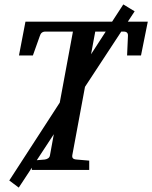

<svg xmlns="http://www.w3.org/2000/svg" viewBox="-20 -769 689 869"><path d="M618.2 -518.1H555.2L559.1 -606Q560.5 -626 540 -626H528.8L364.7 -376L307.1 -65.9Q305.7 -58.6 309.6 -53.2Q313.5 -47.9 327.1 -46.9L383.8 -42V0H124V-9.8L64.9 80.1L22 47.9L250.5 -304.7L310.1 -626H185.1Q166 -626 160.2 -606L128.9 -518.1H65.9L95.2 -670.9H487.3L538.1 -749L589.4 -717.8L558.6 -670.9H648.9ZM182.1 -46.9Q190.9 -47.9 197.8 -52.5Q204.6 -57.1 206.1 -65.9L223.6 -161.6L146.5 -43.9ZM392.1 -523.4 458.5 -626H411.1Z"/></svg>

Font: Charis SIL Am
Style: Italic
Weight: 400
Italic angle: -11°
Foundry: SIL International
Version: Version 5.000